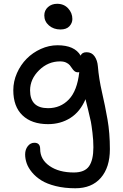

<svg xmlns="http://www.w3.org/2000/svg" viewBox="-20 -714 654 1022"><path d="M301.8 -557.1Q265.1 -557.1 240.5 -578.6Q215.8 -600.1 215.8 -631.8Q215.8 -658.7 235.4 -676.3Q254.9 -693.8 284.2 -693.8Q320.3 -693.8 342.8 -669.4Q365.2 -645 365.2 -612.8Q365.2 -591.3 349.4 -574.2Q333.5 -557.1 301.8 -557.1ZM380.9 288.1Q323.2 288.1 276.4 276.4Q229.5 264.6 200 246.1Q170.4 227.5 150.4 203.4Q130.4 179.2 122.1 155.3Q113.8 131.3 113.8 107.9Q113.8 82 127.9 64Q142.1 45.9 163.1 45.9Q193.8 45.9 193.8 79.1Q193.8 134.8 243.7 169.4Q293.5 204.1 373 204.1Q430.7 204.1 453.9 170.9Q477.1 137.7 477.1 69.8Q477.1 32.7 472.2 -7.3Q467.3 -47.4 463.9 -65.4Q460.4 -83.5 448.5 -131.8Q436.5 -180.2 435.1 -186Q406.7 -119.1 354.7 -86.2Q302.7 -53.2 235.8 -53.2Q148.9 -53.2 99.9 -99.9Q50.8 -146.5 50.8 -233.9Q50.8 -280.8 70.3 -325Q89.8 -369.1 122.1 -401.6Q154.3 -434.1 197.5 -453.6Q240.7 -473.1 286.1 -473.1Q377 -473.1 409.2 -418Q416.5 -436 440.9 -436Q468.3 -436 483.4 -414.3Q498.5 -392.6 501 -360.8Q506.3 -295.4 522.9 -223.1Q539.6 -150.9 552.2 -78.4Q564.9 -5.9 564.9 80.1Q564.9 177.2 516.6 232.7Q468.3 288.1 380.9 288.1ZM140.1 -232.9Q140.1 -138.2 235.8 -138.2Q302.2 -138.2 346.7 -184.8Q391.1 -231.4 401.9 -330.1Q399.9 -329.1 395 -329.1Q384.3 -329.1 376.7 -335.2Q369.1 -341.3 363.8 -349.9Q358.4 -358.4 351.6 -366.7Q344.7 -375 331.8 -381.1Q318.8 -387.2 299.8 -387.2Q235.8 -387.2 188 -340.1Q140.1 -293 140.1 -232.9Z"/></svg>

Font: Shantell Sans Bouncy
Style: Regular
Weight: 400
Designer: Stephen Nixon, Anya Danilova, Shantell Martin
Foundry: Arrow Type
Version: Version 1.006;[9816181b4]